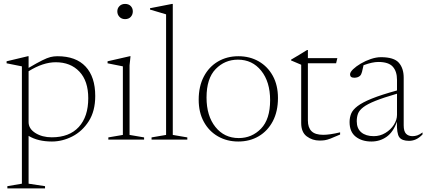

<svg xmlns="http://www.w3.org/2000/svg" viewBox="-20 -730 2230 1004"><path d="M215.5 243.5V255H18.5V243.5L94.5 230.5V-383L14.5 -399V-409.5L125.5 -436H129.5V-375Q174.5 -401.5 200.8 -414.5Q227 -427.5 244.2 -431.8Q261.5 -436 280.5 -436Q377 -436 427.5 -382Q478 -328 478 -228Q478 -149 444 -96Q410 -43 358 -16.5Q306 10 251.5 10Q178.5 10 129.5 -19.5V230.5ZM441.5 -216.5Q441.5 -306.5 395.2 -355.5Q349 -404.5 271.5 -404.5Q205 -404.5 129.5 -357.5V-91.5Q129.5 -57 165 -34.5Q200.5 -12 251 -12Q342.5 -12 392 -66Q441.5 -120 441.5 -216.5Z M634 -630Q616 -630 604.8 -641.8Q593.5 -653.5 593.5 -670.5Q593.5 -687 604.8 -698.2Q616 -709.5 634 -709.5Q653 -709.5 663.8 -698.2Q674.5 -687 674.5 -670.5Q674.5 -653.5 663.8 -641.8Q653 -630 634 -630ZM662.5 -436 657.5 -388.5V-24.5L733.5 -11.5V0H546.5V-11.5L622.5 -24.5V-383Q614.5 -384.5 590 -389.5Q565.5 -394.5 542.5 -399V-409.5L658.5 -436Z M883.5 -24.5 959.5 -11.5V0H772.5V-11.5L848.5 -24.5V-655L764.5 -680V-687L879.5 -709.5H883.5Z M1226 10Q1167 10 1120 -16.8Q1073 -43.5 1046 -92.8Q1019 -142 1019 -208.5Q1019 -278.5 1045.8 -329.5Q1072.5 -380.5 1119.5 -408.2Q1166.5 -436 1226.5 -436Q1286 -436 1332.8 -409.2Q1379.5 -382.5 1406.5 -333.5Q1433.5 -284.5 1433.5 -217.5Q1433.5 -147.5 1406.8 -96.5Q1380 -45.5 1333.2 -17.8Q1286.5 10 1226 10ZM1228.5 -8Q1297 -8 1344.8 -57.2Q1392.5 -106.5 1392.5 -206Q1392.5 -302 1346 -360Q1299.5 -418 1224 -418Q1155.5 -418 1107.8 -369Q1060 -320 1060 -220Q1060 -124 1106.5 -66Q1153 -8 1228.5 -8Z M1590 -100Q1590 -63 1609 -44Q1628 -25 1670.5 -25Q1704 -25 1758.5 -38V-26.5Q1725.5 -12 1707.8 -5.2Q1690 1.5 1678.2 3.2Q1666.5 5 1651 5Q1613.5 5 1584.2 -16.8Q1555 -38.5 1555 -87V-391.5L1502 -414V-418Q1522.5 -430 1545.5 -443.8Q1568.5 -457.5 1585.5 -468.5H1590V-426H1744L1737.5 -399H1590Z M2119 6.5Q2082 6.5 2068 -12.5Q2054 -31.5 2055.5 -93.5Q2036.5 -39.5 2001.8 -14.8Q1967 10 1922 10Q1872.5 10 1840.2 -15.2Q1808 -40.5 1808 -91.5Q1808 -115 1816.2 -135.5Q1824.5 -156 1849.8 -175.2Q1875 -194.5 1924.5 -214.5Q1974 -234.5 2056 -257V-312.5Q2056 -356.5 2034 -381.2Q2012 -406 1958.5 -406Q1943 -406 1924.2 -402Q1905.5 -398 1881 -389Q1876.5 -368 1873 -354.2Q1869.5 -340.5 1863 -334Q1858 -329 1849.8 -326.2Q1841.5 -323.5 1833 -323.5Q1810.5 -323.5 1810.5 -341Q1810.5 -352.5 1826.2 -367.8Q1842 -383 1866.5 -397.5Q1891 -412 1919.2 -421.5Q1947.5 -431 1972 -431Q2040 -431 2065.5 -402Q2091 -373 2091 -323.5V-74.5Q2091 -43.5 2103.2 -30.8Q2115.5 -18 2137 -18Q2149.5 -18 2161.8 -22Q2174 -26 2189.5 -37.5V-27Q2172 -9 2154.8 -1.2Q2137.5 6.5 2119 6.5ZM1845.5 -96Q1845.5 -58 1869.2 -38Q1893 -18 1934.5 -18Q1967.5 -18 1995.2 -34.8Q2023 -51.5 2039.5 -77.2Q2056 -103 2056 -129.5V-240Q1985 -219.5 1942.8 -202.5Q1900.5 -185.5 1879.5 -169.2Q1858.5 -153 1852 -135.5Q1845.5 -118 1845.5 -96Z"/></svg>

Font: Newsreader Text ExtraLight
Style: Regular
Weight: 275
Designer: Hugues Gentile
Foundry: Production Type
Version: Version 1.001